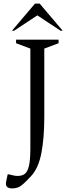

<svg xmlns="http://www.w3.org/2000/svg" viewBox="-20 -882 418 1075"><path d="M46 173Q33 173 23 167Q13 161 13 145Q13 143 14.5 134Q16 125 23 94H29Q46 98 56 100.5Q66 103 80 103Q102 103 117.5 92.5Q133 82 141.5 49Q150 16 150 -51V-610L70 -640V-660H308V-640L228 -610V-228Q228 -111 212 -26.5Q196 58 155 103Q126 134 109.5 148.5Q93 163 79 168Q65 173 46 173ZM47 -710 176 -862H202L331 -710H319L189 -796L59 -710Z"/></svg>

Font: Spectral Light
Style: Regular
Weight: 300
Designer: Jean-Baptiste Levee
Foundry: Production Type
Version: Version 2.001